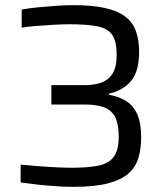

<svg xmlns="http://www.w3.org/2000/svg" viewBox="-20 -716 641 744"><path d="M264 8Q233 8 195.5 5.5Q158 3 122.5 -1Q87 -5 60 -9V-78Q94 -75 131 -72Q168 -69 201 -67.5Q234 -66 258 -66Q317 -66 358 -73.5Q399 -81 419.5 -106.5Q440 -132 440 -187Q440 -233 427 -260.5Q414 -288 385 -299.5Q356 -311 308 -311H179V-386H308Q342 -386 370 -395Q398 -404 415 -429Q432 -454 432 -503Q432 -557 414 -582Q396 -607 355.5 -614.5Q315 -622 248 -622Q221 -622 188 -620Q155 -618 122.5 -615.5Q90 -613 64 -609V-679Q91 -684 126 -687.5Q161 -691 198 -693.5Q235 -696 265 -696Q338 -696 387 -685Q436 -674 465 -652Q494 -630 506.5 -596Q519 -562 519 -515Q519 -440 488.5 -403Q458 -366 402 -353V-349Q440 -342 468 -325Q496 -308 511.5 -274Q527 -240 527 -184Q527 -140 516.5 -104.5Q506 -69 478 -44Q450 -19 398.5 -5.5Q347 8 264 8Z"/></svg>

Font: Saira Thin
Style: Regular
Weight: 400
Version: Version 1.101